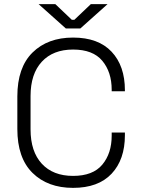

<svg xmlns="http://www.w3.org/2000/svg" viewBox="-20 -896 681 930"><path d="M334 14Q211 14 137.5 -58.5Q64 -131 64 -271V-429Q64 -569 137.5 -641.5Q211 -714 334 -714Q456 -714 520.5 -645.5Q585 -577 585 -459V-454H521V-461Q521 -547 475.5 -601.5Q430 -656 334 -656Q237 -656 182.5 -597Q128 -538 128 -431V-269Q128 -162 182.5 -103Q237 -44 334 -44Q430 -44 475.5 -98.5Q521 -153 521 -239V-254H585V-241Q585 -123 520.5 -54.5Q456 14 334 14ZM299 -758 167 -876H248L328 -800H340L420 -876H501L369 -758Z"/></svg>

Font: Space Grotesk Light Light
Style: Regular
Weight: 300
Version: Version 2.000